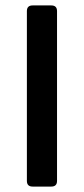

<svg xmlns="http://www.w3.org/2000/svg" viewBox="-20 -687 309 707"><path d="M100 0Q79 0 79 -21V-646Q79 -667 100 -667H169Q190 -667 190 -646V-21Q190 0 169 0Z"/></svg>

Font: Pitagon Sans Medium
Style: Regular
Weight: 500
Designer: Travis Tran
Foundry: Pitagon
Version: Version 1.001; ttfautohint (v1.8.4.7-5d5b);gftools[0.9.26]